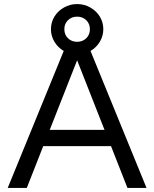

<svg xmlns="http://www.w3.org/2000/svg" viewBox="-20 -926 760 946"><path d="M527 -206H193L112 0H18L294 -675Q265 -692 248 -720.5Q231 -749 231 -782Q231 -816 248 -844Q265 -872 295 -889Q325 -906 360 -906Q395 -906 425 -889Q455 -872 472 -844Q489 -816 489 -782Q489 -749 472 -720.5Q455 -692 426 -675L702 0H608ZM495 -286 360 -629 225 -286ZM360 -720Q387 -720 405 -737.5Q423 -755 423 -782Q423 -809 405 -826.5Q387 -844 360 -844Q333 -844 315 -826.5Q297 -809 297 -782Q297 -755 315 -737.5Q333 -720 360 -720Z"/></svg>

Font: Aspekta 400
Style: Regular
Weight: 400
Designer: Ivo Dolenc
Version: Version 2.000